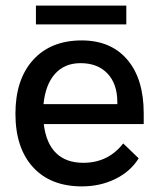

<svg xmlns="http://www.w3.org/2000/svg" viewBox="-20 -654 566 684"><path d="M492 -212H136Q144 -144 179.5 -109Q215 -74 277 -74Q365 -74 419 -143L474 -90Q445 -43 391 -16.5Q337 10 272 10Q160 10 97.5 -58.5Q35 -127 35 -249Q35 -371 98 -440.5Q161 -510 271 -510Q375 -510 433.5 -441.5Q492 -373 492 -250ZM398 -290Q398 -355 363 -392Q328 -429 267 -429Q210 -429 176 -391Q142 -353 135 -283H398ZM108 -634H430V-567H108Z"/></svg>

Font: Sarabun Medium
Style: Regular
Weight: 500
Designer: Suppakit Chalermlarp | Katatrad Co.,Ltd.
Foundry: Cadson Demak Co.,Ltd.
Version: Version 1.000; ttfautohint (v1.6)